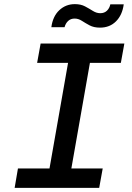

<svg xmlns="http://www.w3.org/2000/svg" viewBox="-20 -911 640 931"><path d="M51 0 67 -94H220L310 -606H160L177 -700H583L566 -606H416L326 -94H478L461 0ZM465 -777Q435 -777 414.5 -788Q394 -799 377 -810Q360 -821 342 -821Q323 -821 310.5 -809.5Q298 -798 293 -779H229Q236 -832 267.5 -861.5Q299 -891 343 -891Q372 -891 392.5 -880Q413 -869 430.5 -858Q448 -847 466 -847Q486 -847 498.5 -859Q511 -871 515 -890H580Q573 -838 542.5 -807.5Q512 -777 465 -777Z"/></svg>

Font: DM Mono Medium
Style: Italic
Weight: 500
Italic angle: -10°
Designer: Colophon Foundry
Foundry: Colophon Foundry
Version: Version 1.000; ttfautohint (v1.8.2.53-6de2)